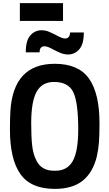

<svg xmlns="http://www.w3.org/2000/svg" viewBox="-20 -1204 705 1237"><path d="M386 -1069ZM386 -1069H108V-1184H386ZM517 -853ZM419 -853Q393 -853 369.5 -863Q346 -873 325 -884Q286 -906 268 -906Q235 -906 235 -867H146Q146 -943 175.5 -976Q205 -1009 247 -1009Q273 -1009 296.5 -999Q320 -989 341 -978Q380 -956 398 -956Q431 -956 431 -995H520Q520 -919 490.5 -886Q461 -853 419 -853ZM333 13Q179 13 111.5 -82.5Q44 -178 44 -370Q44 -441 47 -489Q66 -793 333 -793Q486 -793 553.5 -697.5Q621 -602 621 -410Q621 -336 617.5 -288Q614 -240 604 -197Q579 -93 513 -40Q447 13 333 13ZM337 -104Q414 -104 449 -167Q484 -230 484 -370Q484 -543 452.5 -609.5Q421 -676 328 -676Q251 -676 216 -613Q181 -550 181 -410Q181 -319 187.5 -264Q194 -209 214 -171Q246 -104 328 -104Z"/></svg>

Font: Tanohe Sans SemiBold
Style: Regular
Weight: 600
Designer: Village Type and Design LLC & Cristiano Sobral
Foundry: Cooper Hewitt Smithsonian Design Museum
Version: Version 1.00;September 29, 2021;FontCreator 13.0.0.2655 64-b